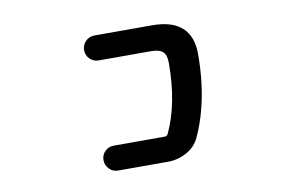

<svg xmlns="http://www.w3.org/2000/svg" viewBox="-62 -654 1123 741"><g transform="rotate(-10 500.0 -283.5)"><path d="M345.7 -18.6Q325.2 -18.6 311 -33.2Q296.9 -47.9 296.9 -67.9Q296.9 -87.9 311 -102.1Q325.2 -116.2 345.7 -116.2H544.9Q554.7 -116.2 558.6 -125Q610.4 -235.4 610.4 -393.6Q610.4 -425.8 596.7 -437.5Q583 -450.2 548.8 -450.2H345.7Q325.2 -450.2 311 -464.4Q296.9 -478.5 296.9 -498.5Q296.9 -518.6 311 -533.2Q325.2 -547.9 345.7 -547.9H572.3Q649.4 -547.9 688.5 -512.7Q727.5 -477.5 727.5 -408.2Q727.5 -292 702.1 -195.3Q688.5 -141.6 666 -92.8Q650.4 -57.6 615.7 -38.1Q581.1 -18.6 540 -18.6Z"/></g></svg>

Font: Rounded-X Mgen+ 2m medium
Style: Regular
Weight: 500
Designer: [Source Han Sans]
Ryoko NISHIZUKA  (kana & ideographs); Paul D. Hunt (Latin, Greek & Cyrillic); Wenlong ZHANG  (bopomofo
Version: Version 1.059.20150602